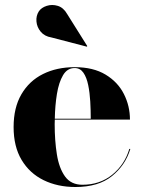

<svg xmlns="http://www.w3.org/2000/svg" viewBox="-20 -739 574 769"><path d="M186 -589Q158.5 -593.5 143.2 -611.8Q128 -630 126 -652.8Q124 -675.5 135.5 -693.5Q145.5 -708.5 167 -715.5Q188.5 -722.5 211.5 -715.5Q234.5 -708.5 249.5 -682L329.5 -554.5L328 -552ZM502 -142.5Q482.5 -77.5 428.5 -33.8Q374.5 10 282 10Q210.5 10 154.5 -17.5Q98.5 -45 66.5 -98.5Q34.5 -152 34.5 -230Q34.5 -308 65.8 -361.5Q97 -415 152.2 -442.5Q207.5 -470 279 -470Q353.5 -470 402.8 -440.2Q452 -410.5 476.2 -362.5Q500.5 -314.5 500.5 -260H199.5Q199 -251 199 -242Q199 -176 207.8 -120.8Q216.5 -65.5 240.5 -32.2Q264.5 1 310 1Q380 1 429.8 -39.5Q479.5 -80 498 -142.5ZM279 -466.5Q249.5 -466.5 232.5 -437.8Q215.5 -409 208 -362.8Q200.5 -316.5 199.5 -263.5H343.5Q343.5 -297 341.5 -332.5Q339.5 -368 333.2 -398.5Q327 -429 314 -447.8Q301 -466.5 279 -466.5Z"/></svg>

Font: Bodoni* 48
Style: Bold
Weight: 700
Version: Version 2.2